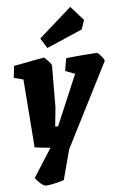

<svg xmlns="http://www.w3.org/2000/svg" viewBox="-60 -763 616 990"><g transform="rotate(-5 247.5 -267.5)"><path d="M495 -428 273 9 231 166Q210 173 181 179.5Q152 186 138 186Q126 186 108.5 170.5Q91 155 83 142L177 -6L96 -15L69 -369L20 -382L27 -443Q177 -472 183 -472Q187 -472 204 -454Q221 -436 222 -429L221 -212L211 -113H226L337 -375L287 -394L298 -459Q317 -462 376 -467Q435 -472 458 -473Q463 -473 479.5 -454Q496 -435 495 -428ZM174 -572 342 -721 407 -648 391 -600 206 -520Z"/></g></svg>

Font: Grenze ExtraBold
Style: Italic
Weight: 800
Italic angle: -10°
Designer: Renata Polastri
Foundry: Omnibus-Type
Version: Version 1.002; ttfautohint (v1.8)